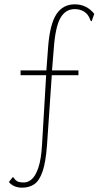

<svg xmlns="http://www.w3.org/2000/svg" viewBox="-20 -691 478 886"><path d="M82 175Q43 175 21 149L39 126Q43 127 46.5 133.5Q50 140 59.5 145.5Q69 151 91 151Q109 151 126.5 136Q144 121 157 83Q170 45 174 -24L193 -344H75V-366H194L202 -473Q210 -579 240 -625Q270 -671 325 -671Q380 -671 415 -627L403 -593Q398 -593 395 -603Q386 -627 367 -638Q348 -649 325 -649Q282 -649 258.5 -607.5Q235 -566 228 -464L220 -366H342V-344H219L197 -22Q191 59 176 101.5Q161 144 137.5 159.5Q114 175 82 175Z"/></svg>

Font: Inconsolata SemiCondensed ExtraLight
Style: Regular
Weight: 200
Width: 4
Monospace: yes
Designer: Raph Levien, Cyreal, Brenton Simpson
Foundry: Raph Levien, Cyreal, Google
Version: Version 3.100; ttfautohint (v1.8.4.7-5d5b)